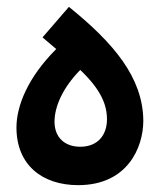

<svg xmlns="http://www.w3.org/2000/svg" viewBox="-20 -537 468 560"><path d="M208 3C352 3 398 -107 398 -185C397 -311 311 -412 181 -517L104 -428L144 -394C61 -311 28 -228 28 -165C28 -56 103 3 208 3ZM214 -109C169 -109 139 -136 139 -182C139 -226 163 -281 214 -333C274 -276 292 -232 292 -189C292 -144 266 -109 214 -109Z"/></svg>

Font: Noto Sans Arabic SemCond SemBd
Style: Regular
Weight: 600
Width: 4
Designer: Monotype Design Team, Nadine Chahine, Nizar Qandah and Khaled Hosny
Foundry: Monotype Imaging Inc.
Version: Version 2.012